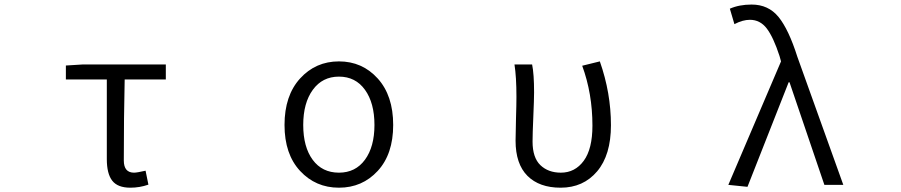

<svg xmlns="http://www.w3.org/2000/svg" viewBox="-20 -829 4040 861"><path d="M564.5 12.7Q507.8 12.7 483.4 -18.6Q459 -49.8 459 -115.2V-472.7H275.4V-535.2L352.5 -540H723.6V-472.7H539.1Q535.2 -304.7 535.2 -109.4Q535.2 -54.7 581.1 -54.7Q593.8 -54.7 632.8 -63.5L645.5 -1Q606.4 12.7 564.5 12.7Z M1255.9 -268.6Q1255.9 -400.4 1325.7 -477.1Q1395.5 -553.7 1500 -553.7Q1604.5 -553.7 1673.8 -477.1Q1743.2 -400.4 1743.2 -268.6Q1743.2 -137.7 1673.8 -62.5Q1604.5 12.7 1500 12.7Q1395.5 12.7 1325.7 -62.5Q1255.9 -137.7 1255.9 -268.6ZM1500 -54.7Q1574.2 -54.7 1616.7 -112.8Q1659.2 -170.9 1659.2 -268.6Q1659.2 -367.2 1616.7 -426.3Q1574.2 -485.4 1500 -485.4Q1425.8 -485.4 1382.8 -426.3Q1339.8 -367.2 1339.8 -268.6Q1339.8 -169.9 1382.3 -112.3Q1424.8 -54.7 1500 -54.7Z M2494.1 12.7Q2398.4 12.7 2345.2 -40.5Q2292 -93.8 2292 -198.2Q2292 -231.4 2293.9 -296.4Q2295.9 -361.3 2295.9 -394.5Q2295.9 -484.4 2287.1 -540H2366.2Q2375 -497.1 2375 -415Q2375 -383.8 2371.6 -305.7Q2368.2 -227.5 2368.2 -194.3Q2368.2 -122.1 2403.3 -88.4Q2438.5 -54.7 2495.1 -54.7Q2558.6 -54.7 2597.7 -107.9Q2636.7 -161.1 2636.7 -265.6Q2636.7 -409.2 2590.8 -534.2L2669.9 -553.7Q2719.7 -412.1 2719.7 -267.6Q2719.7 -133.8 2657.7 -60.5Q2595.7 12.7 2494.1 12.7Z M3332 8.8 3246.1 0 3482.4 -553.7 3475.6 -578.1Q3448.2 -662.1 3418.5 -701.2Q3388.7 -740.2 3342.8 -740.2Q3310.5 -740.2 3273.4 -720.7L3252.9 -790Q3294.9 -808.6 3350.6 -808.6Q3425.8 -808.6 3471.2 -752.9Q3516.6 -697.3 3555.7 -574.2L3761.7 0H3676.8L3520.5 -460H3516.6Z"/></svg>

Font: GenEi Gothic M SemiLight
Style: Regular
Weight: 350
Designer: o_tamon (Modified); [Source Han Sans]
Ryoko NISHIZUKA  (kana & ideographs); Paul D. Hunt (Latin, Greek & Cyrillic); Wenl
Version: Version 1.1a;Original Version 1.004